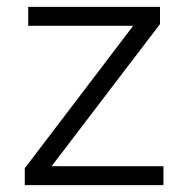

<svg xmlns="http://www.w3.org/2000/svg" viewBox="-20 -538 548 558"><path d="M52 0V-49L367 -463H62V-518H445V-468L130 -55H455V0Z"/></svg>

Font: Oxanium Light
Style: Regular
Weight: 300
Designer: Severin Meyer
Version: Version 1.000